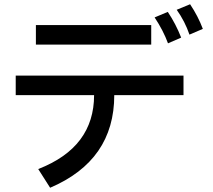

<svg xmlns="http://www.w3.org/2000/svg" viewBox="-20 -780 1002 904"><path d="M812 -734 875 -760Q913 -703 935 -644L872 -617Q851 -679 812 -734ZM708 -698 770 -724Q808 -667 833 -603L771 -576Q749 -636 708 -698ZM149 -662H692V-570H149ZM216 104 160 16Q293 -36 358 -123Q423 -210 423 -332H54V-424H844V-332H518Q518 -25 216 104Z"/></svg>

Font: Gmarket Sans TTF Medium
Style: Regular
Weight: 500
Designer: Creative Director : Sungho Lee; Art Director : Kiwoong Choi; Project Manager : Sori Yang, Jongwook Yoon; Font Designer :
Foundry: Sandoll Inc.
Version: Version 1.000;hotconv 1.0.109;makeotfexe 2.5.65596